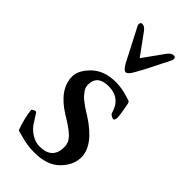

<svg xmlns="http://www.w3.org/2000/svg" viewBox="-232 -772 837 837"><g transform="rotate(45 186.5 -354.0)"><path d="M169 -24Q247 -24 247 -99Q247 -106 245.5 -112Q244 -118 242.5 -123Q241 -128 236.5 -134Q232 -140 229 -144Q226 -148 219 -154Q212 -160 208.5 -163Q205 -166 195.5 -172.5Q186 -179 181.5 -182Q177 -185 165 -192.5Q153 -200 148 -203Q53 -263 53 -340Q53 -379 94 -418.5Q135 -458 205 -458Q226 -458 245 -454.5Q264 -451 278 -446.5Q292 -442 296 -441Q307 -440 309 -426Q320 -373 320 -352Q320 -347 317.5 -341Q315 -335 312 -335Q308 -335 298.5 -340Q289 -345 288 -352Q268 -423 196 -423Q127 -423 127 -364Q127 -355 130 -346.5Q133 -338 140 -329Q147 -320 152 -314.5Q157 -309 169 -300Q181 -291 185.5 -287.5Q190 -284 204.5 -275Q219 -266 221 -265Q331 -194 331 -120Q331 -71 290 -30Q249 11 172 11Q148 11 128 8Q108 5 88.5 -0.5Q69 -6 64 -7Q59 -8 57 -9Q55 -10 54 -12L53 -15Q47 -28 39 -60Q31 -92 30 -110Q30 -114 37 -117.5Q44 -121 50 -121Q52 -121 61 -106Q70 -91 82.5 -72.5Q95 -54 118.5 -39Q142 -24 169 -24ZM135 -701 205 -605 274 -701Q287 -719 303 -719Q309 -719 312 -713Q315 -707 311 -698Q258 -590 233 -547Q217 -518 205 -518Q193 -518 177 -547L99 -698Q95 -707 98 -713Q101 -719 107 -719Q122 -719 135 -701Z"/></g></svg>

Font: EB Garamond 12 All SC
Style: AllSC
Weight: 400
Version: Version 0.016 ; ttfautohint (v0.97) -l 8 -r 50 -G 200 -x 0 -